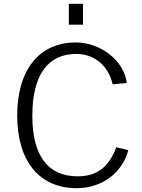

<svg xmlns="http://www.w3.org/2000/svg" viewBox="-20 -974 743 1004"><path d="M414 -954H340V-845H414ZM377 -752C185 -752 70 -609 70 -370C70 -132 185 10 381 10C511 10 619 -68 651 -189L588 -204C549 -100 487 -52 386 -52C228 -52 149 -163 149 -369C149 -583 231 -692 379 -692C476 -692 548 -628 569 -533L643 -540C630 -655 507 -752 377 -752Z"/></svg>

Font: 18Franklin Light
Style: Regular
Weight: 300
Designer: Pablo Impallari, Rodrigo Fuenzalida (Modified by Dan O. Williams)
Version: Version 0.025;PS 000.025;hotconv 1.0.88;makeotf.lib2.5.64775